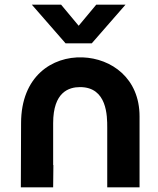

<svg xmlns="http://www.w3.org/2000/svg" viewBox="-20 -800 676 820"><path d="M438 -255V0H576V-303C576 -466 456 -550.5 332.5 -555C203 -559.5 70 -474.5 70 -274L69 0H207L208 -95H207V-274C207 -408 275 -428 322 -428C438 -428 438 -304 438 -255ZM116 -780 260 -615H372L516 -780H391L316 -690L241 -780Z"/></svg>

Font: Eudonet ExtraBold
Style: Regular
Weight: 800
Designer: Mikhail Sharanda
Foundry: Mikhail Sharanda
Version: Version 4.503;Glyphs 3.1.2 (3151)